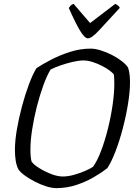

<svg xmlns="http://www.w3.org/2000/svg" viewBox="-20 -971 702 991"><path d="M271 0Q247 0 217.5 -9.5Q188 -19 159 -34Q130 -49 107.5 -65.5Q85 -82 75 -97Q65 -116 61 -142Q57 -168 57 -198Q57 -243 67 -302Q77 -361 93.5 -422.5Q110 -484 129.5 -536Q149 -588 168 -619Q198 -639 243 -662.5Q288 -686 341 -703Q394 -720 448 -720Q471 -720 500 -711Q529 -702 557.5 -687.5Q586 -673 608.5 -655.5Q631 -638 641 -622Q647 -605 649 -584.5Q651 -564 651 -545Q651 -499 641 -436.5Q631 -374 614 -309Q597 -244 576 -189.5Q555 -135 534 -103Q506 -81 465 -57Q424 -33 374.5 -16.5Q325 0 271 0ZM304 -60Q332 -60 363.5 -69Q395 -78 421 -89.5Q447 -101 460 -110Q482 -140 502 -193Q522 -246 537.5 -308.5Q553 -371 561.5 -431.5Q570 -492 570 -538Q570 -551 569.5 -563Q569 -575 568 -586Q563 -594 546.5 -606.5Q530 -619 506.5 -631Q483 -643 458 -651Q433 -659 411 -659Q386 -659 354.5 -651.5Q323 -644 292.5 -633.5Q262 -623 241 -612Q222 -581 203.5 -530Q185 -479 170 -420Q155 -361 146 -303Q137 -245 137 -199Q137 -158 143 -137Q153 -122 181.5 -104Q210 -86 243.5 -73Q277 -60 304 -60ZM434 -773Q417 -773 393 -813Q369 -853 335 -930Q340 -937 345 -942.5Q350 -948 360 -951L445 -852L575 -951Q596 -941 598 -930Q529 -855 491 -814Q453 -773 434 -773Z"/></svg>

Font: Texturina Extralight
Style: Italic
Weight: 200
Italic angle: -11°
Designer: Guillermo Torres Carreño
Foundry: Omnibus-Type
Version: Version 1.002; ttfautohint (v1.8.3)